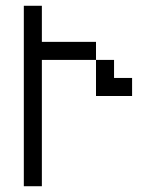

<svg xmlns="http://www.w3.org/2000/svg" viewBox="-20 -645 540 665"><path d="M125 -500H312.5V-437.5H125V0H62.5V-625H125ZM312.5 -437.5H375V-375H437.5V-312.5H312.5Z"/></svg>

Font: 寒蝉点阵体 16px
Style: Regular
Weight: 400
Designer: Designed by Warren2060
Foundry: ChillType
Version: Version 1.000